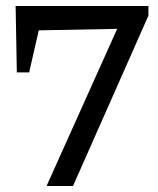

<svg xmlns="http://www.w3.org/2000/svg" viewBox="-20 -619 525 639"><path d="M36 -378 32 -599H474V-567L223 0H135L370 -523L109 -518L77 -378Z"/></svg>

Font: Piazzolla Medium
Style: Regular
Weight: 500
Designer: Juan Pablo del Peral
Foundry: Huerta Tipografica
Version: Version 1.330